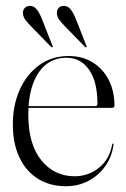

<svg xmlns="http://www.w3.org/2000/svg" viewBox="-20 -635 438 665"><path d="M376.5 -269Q376.5 -265.5 374.2 -263.5Q372 -261.5 368 -261.5H61V-267.5H310Q317.5 -267.5 317.5 -275.5Q317.5 -352.5 288.2 -393.8Q259 -435 211 -435Q168 -435 138.5 -410.8Q109 -386.5 93.5 -342.2Q78 -298 78 -238.5Q78 -135.5 123 -80Q168 -24.5 238.5 -24.5Q286.5 -24.5 323 -54Q359.5 -83.5 368.5 -134.5Q369 -136.5 369.5 -137.2Q370 -138 370.5 -138Q372 -138 372.8 -137Q373.5 -136 373 -133.5Q367.5 -92 344.8 -59.8Q322 -27.5 286.8 -8.8Q251.5 10 208.5 10Q153 10 111.5 -15.8Q70 -41.5 47.2 -89.8Q24.5 -138 24.5 -204Q24.5 -271 48.5 -324.5Q72.5 -378 116 -409.5Q159.5 -441 217.5 -441Q265.5 -441 301.2 -418.8Q337 -396.5 356.8 -357.8Q376.5 -319 376.5 -269ZM125.5 -568.5 161.5 -477Q162.5 -475 162.8 -473.8Q163 -472.5 161.5 -471.5Q160.5 -471 159.2 -471.2Q158 -471.5 156.5 -473L85.5 -546Q74 -557.5 66.5 -568.2Q59 -579 59.5 -593Q60 -602 67 -608.5Q74 -615 85.5 -614.5Q98.5 -614 108 -601.5Q117.5 -589 125.5 -568.5ZM243 -568.5 279 -477Q280 -475 280.2 -473.8Q280.5 -472.5 279 -471.5Q278 -471 276.8 -471.2Q275.5 -471.5 274 -473L203 -546Q191.5 -557.5 184 -568.2Q176.5 -579 177 -593Q177.5 -602 184.2 -608.5Q191 -615 202.5 -614.5Q216 -614 225.5 -601.5Q235 -589 243 -568.5Z"/></svg>

Font: Fraunces 120pt Light
Style: Regular
Weight: 300
Version: Version 1.000;[b76b70a41]